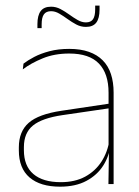

<svg xmlns="http://www.w3.org/2000/svg" viewBox="-20 -674 509 703"><path d="M396 0H377L379 -128L377.5 -131.5V-292V-334.5Q377.5 -404.5 342.2 -441.2Q307 -478 233.5 -478Q179 -478 136 -460.2Q93 -442.5 63.5 -420L66 -441Q81.5 -453 105.2 -465.5Q129 -478 161.2 -486.5Q193.5 -495 233.5 -495Q275 -495 305.5 -484.2Q336 -473.5 356.2 -453Q376.5 -432.5 386.2 -402.8Q396 -373 396 -335ZM200 9.5Q127.5 9.5 88.2 -24.2Q49 -58 49 -123V-134.5Q49 -192.5 85 -224.2Q121 -256 205.5 -268.5L386.5 -295.5L387 -278.5L209 -252.5Q134 -241.5 100.8 -214.5Q67.5 -187.5 67.5 -135.5V-124Q67.5 -66.5 102.2 -36.8Q137 -7 202.5 -7Q254.5 -7 291.8 -27.2Q329 -47.5 351.5 -82.2Q374 -117 380.5 -160.5L390 -142H384Q380 -102.5 358 -67.8Q336 -33 296.5 -11.8Q257 9.5 200 9.5ZM294.5 -575.5Q276 -575.5 259.5 -584.2Q243 -593 227.5 -604.2Q212 -615.5 197 -624.2Q182 -633 167 -633Q149 -633 140.8 -621.5Q132.5 -610 132.5 -585V-571H117V-585.5Q117 -617.5 129 -633.5Q141 -649.5 167 -649.5Q185 -649.5 201.5 -640.8Q218 -632 233.5 -620.8Q249 -609.5 264.2 -600.8Q279.5 -592 294.5 -592Q312.5 -592 320.5 -603.5Q328.5 -615 328.5 -640V-653.5H344.5V-639Q344.5 -607 332.5 -591.2Q320.5 -575.5 294.5 -575.5Z"/></svg>

Font: Anek Kannada Medium Thin
Style: Regular
Weight: 250
Version: Version 1.003